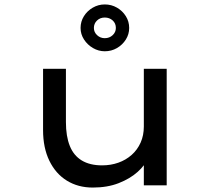

<svg xmlns="http://www.w3.org/2000/svg" viewBox="-20 -835 946 865"><path d="M398 10Q332 10 281.5 -21Q231 -52 202.5 -110.5Q174 -169 174 -249V-525H277V-285Q277 -221 294.5 -177.5Q312 -134 348.5 -112Q385 -90 440 -90Q479 -90 513 -102Q547 -114 573 -137Q599 -160 613.5 -192.5Q628 -225 628 -265V-525H731V0H628V-110L646 -122Q634 -91 600 -60.5Q566 -30 515 -10Q464 10 398 10ZM452 -604Q424 -604 399 -618.5Q374 -633 358.5 -657Q343 -681 343 -709Q343 -738 358 -762Q373 -786 398 -800.5Q423 -815 452 -815Q482 -815 507 -800.5Q532 -786 547 -762Q562 -738 562 -709Q562 -681 547 -657Q532 -633 507 -618.5Q482 -604 452 -604ZM452 -663Q473 -663 487.5 -676.5Q502 -690 502 -709Q502 -730 487.5 -743Q473 -756 452 -756Q431 -756 417 -742.5Q403 -729 403 -709Q403 -690 417.5 -676.5Q432 -663 452 -663Z"/></svg>

Font: Lexend Tera
Style: Regular
Weight: 400
Designer: Bonnie Shaver-Troup, Thomas Jockin
Foundry: Lexend
Version: Version 1.007